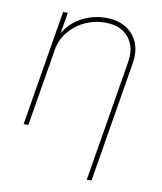

<svg xmlns="http://www.w3.org/2000/svg" viewBox="-85 -622 753 894"><g transform="rotate(10 292.0 -175.0)"><path d="M134.8 -366.2 74.2 0H51.8L142.1 -545.9H164.6L145 -428.7H139.2Q158.2 -470.7 190.4 -498.3Q222.7 -525.9 262.5 -539.8Q302.2 -553.7 343.8 -553.7Q399.9 -553.7 438.7 -530Q477.5 -506.3 494.9 -464.4Q512.2 -422.4 502.9 -366.2L408.7 204.1H386.2L480.5 -366.2Q493.2 -440.4 455.8 -485.8Q418.5 -531.2 344.2 -531.2Q293.5 -531.2 248.5 -510Q203.6 -488.8 173.1 -451.4Q142.6 -414.1 134.8 -366.2Z"/></g></svg>

Font: Inter Thin
Style: Italic
Weight: 250
Italic angle: -9.3988°
Designer: Rasmus Andersson
Foundry: rsms
Version: Version 4.001;git-66647c0bb